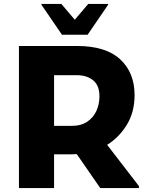

<svg xmlns="http://www.w3.org/2000/svg" viewBox="-20 -953 759 973"><path d="M76 0V-720H370Q516 -720 589 -652.5Q662 -585 662 -471Q662 -385 623 -321Q584 -257 523 -219L684 -10V0H488L369 -172Q357 -171 345 -171H254V0ZM369 -572H254V-315H341Q391 -315 422.5 -336.5Q454 -358 469 -392Q484 -426 484 -465Q484 -520 452 -546Q420 -572 369 -572ZM294 -777 190 -929V-933H291L359 -853L427 -933H528V-929L424 -777Z"/></svg>

Font: Kufam
Style: Bold
Weight: 700
Designer: Wael Morcos, Artur Schmal
Foundry: Original Type
Version: Version 1.300; ttfautohint (v1.8.3)